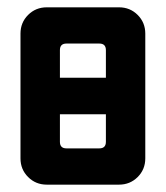

<svg xmlns="http://www.w3.org/2000/svg" viewBox="-20 -502 451 522"><path d="M250 -383.6H160.7Q142.9 -383.6 142.9 -365.7V-290.7H267.9V-365.7Q267.9 -383.6 250 -383.6ZM267.9 -191.4H142.9V-116.4Q142.9 -98.6 160.7 -98.6H250Q267.9 -98.6 267.9 -116.4ZM107.1 -482.1H303.6Q333.6 -482.1 354.3 -461.4Q375 -440.7 375 -410.7V-71.4Q375 -41.4 354.3 -20.7Q333.6 0 303.6 0H107.1Q77.1 0 56.4 -20.7Q35.7 -41.4 35.7 -71.4V-410.7Q35.7 -440.7 56.4 -461.4Q77.1 -482.1 107.1 -482.1Z"/></svg>

Font: Aire Exterior
Style: Regular
Weight: 400
Width: 4
Designer: Jayvee Enaguas (HarvettFox96)
Version: 20190503.02